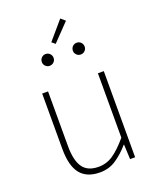

<svg xmlns="http://www.w3.org/2000/svg" viewBox="-164 -994 905 1104"><g transform="rotate(-20 288.5 -442.0)"><path d="M255 13Q174 13 135 -36Q96 -85 96 -188V-527H132V-192Q132 -105 161.5 -62.5Q191 -20 258 -20Q307 -20 347.5 -47.5Q388 -75 437 -133V-527H473V0H442L438 -90H436Q396 -44 353 -15.5Q310 13 255 13ZM191 -662Q177 -662 166.5 -672.5Q156 -683 156 -697Q156 -713 166.5 -723.5Q177 -734 191 -734Q207 -734 217.5 -723.5Q228 -713 228 -697Q228 -683 217.5 -672.5Q207 -662 191 -662ZM267 -769 246 -786 341 -897 368 -874ZM382 -662Q367 -662 356.5 -672.5Q346 -683 346 -697Q346 -713 356.5 -723.5Q367 -734 382 -734Q397 -734 407.5 -723.5Q418 -713 418 -697Q418 -683 407.5 -672.5Q397 -662 382 -662Z"/></g></svg>

Font: Noto Sans KR Thin
Style: Regular
Weight: 100
Designer: Ryoko NISHIZUKA 西塚涼子 (kana, bopomofo & ideographs); Paul D. Hunt (Latin, Greek & Cyrillic); Sandoll Communications 산돌커뮤니
Foundry: Adobe
Version: Version 2.004-H2;hotconv 1.0.118;makeotfexe 2.5.65603